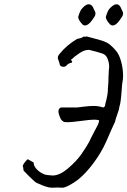

<svg xmlns="http://www.w3.org/2000/svg" viewBox="-20 -859 595 897"><path d="M555 -505Q555 -488 552 -474Q551 -472 549 -445Q544 -373 538 -362Q537 -348 527 -322Q519 -300 517 -288Q517 -290 499.5 -251Q482 -212 475 -195Q453 -146 417.5 -98Q382 -50 345 -20Q326 -5 303 7Q280 19 269 18Q263 17 250 17L222 18Q206 18 177 6.5Q148 -5 143 -10Q135 -17 118 -33.5Q101 -50 94 -58Q89 -62 89 -69.5Q89 -77 87 -80Q84 -85 94.5 -99Q105 -113 110 -115L137 -100Q137 -84 151.5 -68.5Q166 -53 184 -46Q187 -43 203.5 -41Q220 -39 227 -39Q260 -40 298 -72.5Q336 -105 359 -137Q384 -173 397 -197Q400 -205 421 -245Q424 -251 426.5 -255.5Q429 -260 431 -264Q443 -285 443 -297Q434 -300 420 -300Q402 -300 358 -294Q314 -288 296 -288Q285 -288 280 -289Q269 -294 263.5 -304Q258 -314 254 -330Q253 -333 253 -339Q253 -352 265 -357H341Q349 -358 374 -361Q399 -364 418 -364Q440 -364 458 -358L461 -357Q464 -357 467 -359.5Q470 -362 471 -366Q472 -375 474 -381.5Q476 -388 477 -393Q485 -427 484 -444Q487 -472 487 -502Q488 -509 488 -519.5Q488 -530 490 -547Q490 -565 483 -583.5Q476 -602 461 -608Q450 -612 430 -617.5Q410 -623 404 -624Q401 -626 393 -626Q375 -626 352.5 -611.5Q330 -597 311 -579Q316 -575 317 -571Q318 -567 314 -566Q298 -563 290 -552Q285 -547 276 -547Q262 -547 259 -558Q258 -565 254 -575Q250 -585 250 -589Q250 -598 259 -608Q291 -648 340 -677Q342 -678 352.5 -680Q363 -682 367 -686Q369 -688 372 -688Q374 -688 378 -687.5Q382 -687 384 -689Q393 -686 425 -678Q458 -670 477 -661Q496 -652 520 -624Q536 -607 545.5 -573Q555 -539 555 -505ZM346 -782Q355 -813 366 -822Q368 -824 372.5 -828.5Q377 -833 380 -834Q386 -839 394 -839Q411 -839 419 -815Q426 -803 426 -796Q426 -789 422 -782Q418 -775 409 -763Q392 -740 377 -740Q368 -740 361 -750Q354 -757 349 -767Q344 -777 346 -782ZM475 -782Q484 -813 495 -822Q497 -824 502 -828.5Q507 -833 510 -834Q516 -839 524 -839Q540 -839 548 -815Q555 -803 555 -796Q555 -789 551 -782Q547 -775 538 -763Q521 -740 507 -740Q497 -740 490 -750Q483 -757 478 -767Q473 -777 475 -782Z"/></svg>

Font: Caveat
Style: Regular
Weight: 400
Designer: Pablo Impallari
Foundry: Pablo Impallari
Version: Version 1.500; ttfautohint (v1.6)